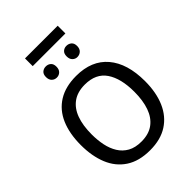

<svg xmlns="http://www.w3.org/2000/svg" viewBox="-314 -1271 1425 1425"><g transform="rotate(-45 398.0 -558.5)"><path d="M398 11Q283 11 208 -38.5Q133 -88 97 -176Q61 -264 61 -380Q61 -500 98.5 -587Q136 -674 211.5 -721Q287 -768 399 -768Q561 -768 647.5 -666Q734 -564 734 -379Q734 -260 696 -172.5Q658 -85 583.5 -37Q509 11 398 11ZM398 -80Q476 -80 525.5 -117Q575 -154 598.5 -221Q622 -288 622 -379Q622 -519 568.5 -598Q515 -677 399 -677Q323 -677 273 -641.5Q223 -606 198.5 -539.5Q174 -473 174 -379Q174 -319 185 -265.5Q196 -212 222 -170Q248 -128 291 -104Q334 -80 398 -80ZM505 -860Q484 -860 468 -875.5Q452 -891 452 -920Q452 -949 468 -963Q484 -977 505 -977Q529 -977 545.5 -963Q562 -949 562 -920Q562 -891 545.5 -875.5Q529 -860 505 -860ZM290 -860Q267 -860 251 -875.5Q235 -891 235 -920Q235 -949 251 -963Q267 -977 290 -977Q313 -977 329 -963Q345 -949 345 -920Q345 -891 329 -875.5Q313 -860 290 -860ZM223 -1047V-1128H566V-1047Z"/></g></svg>

Font: Menbere
Style: Regular
Weight: 400
Designer: Aleme Tadesse
Foundry: Sorkin Type Co
Version: Version 1.000